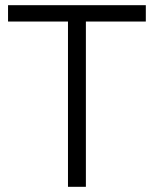

<svg xmlns="http://www.w3.org/2000/svg" viewBox="-20 -720 593 740"><path d="M11 -700H542V-637H311V0H242V-637H11Z"/></svg>

Font: TypoPRO Montserrat
Style: Regular
Weight: 300
Designer: Julieta Ulanovsky
Foundry: Julieta Ulanovsky
Version: Version 6.001